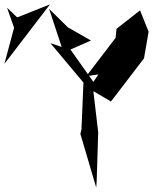

<svg xmlns="http://www.w3.org/2000/svg" viewBox="-38 -764 715 872"><path d="M386 -392 282 -539 375 -580 270 -640 185 -724 242 -551 191 -568 341 -389 332 -176 327 -156 399 88 401 59 408 -163 386 -350 466 -303 616 -499 637 -620 598 -717 491 -633 487 -592 354 -418 409 -426ZM-6 -729 26 -638 -18 -474 189 -744 40 -685Z"/></svg>

Font: Asimov Silicon
Style: Regular
Weight: 400
Designer: Google
Version: Version 2.000980; 2014